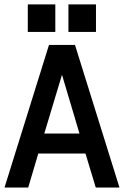

<svg xmlns="http://www.w3.org/2000/svg" viewBox="-49 -838 615 858"><path d="M378.9 0 333 -151.9H122.1L77.1 0H-28.8L169.9 -637.2H286.1L484.9 0ZM148.9 -241.2H306.2L228 -503.9ZM379.9 -695.3H256.8V-818.4H379.9ZM198.2 -695.3H75.2V-818.4H198.2Z"/></svg>

Font: Anonymous Pro
Style: Bold
Weight: 700
Monospace: yes
Designer: Mark Simonson
Version: Version 1.003